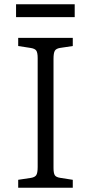

<svg xmlns="http://www.w3.org/2000/svg" viewBox="-20 -877 425 897"><path d="M65 0V-37L125 -46Q143 -49 149.5 -59Q156 -69 156 -97V-606Q156 -631 149.5 -640.5Q143 -650 123 -653L65 -662V-700H320V-662L260 -653Q242 -650 236 -639.5Q230 -629 230 -602V-93Q230 -68 236 -58.5Q242 -49 262 -46L320 -37V0ZM55 -797V-857H329V-797Z"/></svg>

Font: Literata 12pt Light
Style: Regular
Weight: 300
Designer: Latin by Veronika Burian and Jose Scaglione. Greek by Irene Vlachou. Cyrillic by Vera Evstafieva.
Foundry: TypeTogether
Version: Version 3.002